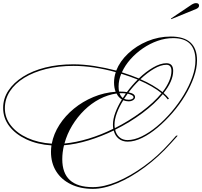

<svg xmlns="http://www.w3.org/2000/svg" viewBox="-182 -1034 1289 1224"><path d="M410 159Q481 159 565.5 123.5Q650 88 737 25Q824 -38 899 -122L941 -169H951L907 -120Q830 -34 741.5 31.5Q653 97 567 133.5Q481 170 410 170Q330 170 269.5 140.5Q209 111 176 58Q143 5 143 -66Q143 -87 146 -107Q56 -113 -13.5 -145.5Q-83 -178 -122.5 -229.5Q-162 -281 -162 -346Q-162 -406 -128.5 -456.5Q-95 -507 -35 -545Q25 -583 106.5 -603.5Q188 -624 285 -624Q350 -624 420.5 -613Q491 -602 559 -584Q582 -643 634.5 -692.5Q687 -742 758 -771.5Q829 -801 907 -801Q1074 -801 1074 -649Q1074 -599 1053.5 -541Q1033 -483 998 -425Q963 -367 917.5 -314.5Q872 -262 822.5 -220.5Q773 -179 724 -155Q675 -131 632 -131Q598 -131 574.5 -150Q551 -169 543 -202Q464 -164 382.5 -139Q301 -114 226 -108Q215 -63 215 -19Q215 159 410 159ZM888 -400Q875 -417 856 -434Q805 -372 725 -312.5Q645 -253 552 -207Q559 -176 580 -158.5Q601 -141 631 -141Q673 -141 721.5 -164.5Q770 -188 818.5 -228.5Q867 -269 911 -320.5Q955 -372 989.5 -429Q1024 -486 1044 -542.5Q1064 -599 1064 -649Q1064 -791 922 -791Q872 -791 822.5 -773.5Q773 -756 728.5 -725.5Q684 -695 649.5 -656Q615 -617 595 -573Q652 -555 703 -534Q748 -577 794.5 -604Q841 -631 879 -631Q922 -631 922 -582Q922 -549 906 -513Q890 -477 861 -441Q882 -423 895 -406ZM879 -621Q843 -621 799.5 -595.5Q756 -570 713 -529Q755 -511 790.5 -490Q826 -469 854 -447Q881 -482 896 -516.5Q911 -551 911 -582Q911 -621 879 -621ZM-151 -344Q-151 -283 -112.5 -234Q-74 -185 -6.5 -154.5Q61 -124 148 -118Q160 -181 197 -238.5Q234 -296 289.5 -341.5Q345 -387 413.5 -415.5Q482 -444 555 -449Q545 -475 545 -508Q545 -541 556 -574Q489 -593 419.5 -603.5Q350 -614 286 -614Q191 -614 111 -594Q31 -574 -27.5 -538Q-86 -502 -118.5 -452.5Q-151 -403 -151 -344ZM585 -450Q609 -450 627 -447Q659 -490 696 -527Q646 -547 591 -564Q574 -523 574 -483Q574 -464 577 -450Q581 -450 585 -450ZM548 -239Q548 -228 550 -217Q641 -263 720 -321.5Q799 -380 848 -440Q821 -462 784.5 -483Q748 -504 706 -522Q669 -487 638 -445Q679 -437 679 -415Q679 -404 667 -396Q655 -388 638 -388Q620 -388 604 -395Q578 -354 563 -313.5Q548 -273 548 -239ZM595 -440Q588 -440 580 -440Q587 -420 601 -409Q610 -424 620 -438Q608 -440 595 -440ZM538 -240Q538 -275 553.5 -316.5Q569 -358 595 -400Q573 -413 561 -438Q505 -430 452.5 -402.5Q400 -375 355.5 -331.5Q311 -288 278 -233.5Q245 -179 229 -119Q303 -126 383.5 -150.5Q464 -175 540 -213Q538 -226 538 -240ZM669 -414Q669 -422 658.5 -427.5Q648 -433 632 -437Q620 -420 609 -404Q622 -398 639 -398Q651 -398 660 -402.5Q669 -407 669 -414ZM910 -912 908 -916 1042 -1006Q1055 -1014 1068 -1014Q1087 -1014 1087 -998Q1087 -985 1069 -977Z"/></svg>

Font: Ballet 16pt
Style: Regular
Weight: 400
Designer: Maximiliano R. Sproviero
Foundry: Omnibus-Type
Version: Version 1.100; ttfautohint (v1.8.3)